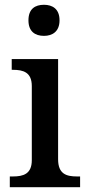

<svg xmlns="http://www.w3.org/2000/svg" viewBox="-20 -783 369 803"><path d="M164 -633C199 -633 229 -651 229 -698C229 -746 199 -763 164 -763C127 -763 99 -746 99 -698C99 -651 127 -633 164 -633ZM21 0H315V-45H302C258 -45 223 -55 223 -117V-536H29V-491H34C77 -491 113 -481 113 -423V-113C113 -55 77 -45 34 -45H21Z"/></svg>

Font: Noto Serif Devanagari Medium
Style: Regular
Weight: 500
Designer: Universal Thirst, Indian Type Foundry and the Monotype Design Team
Foundry: Monotype Imaging Inc.
Version: Version 2.004